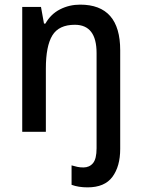

<svg xmlns="http://www.w3.org/2000/svg" viewBox="-20 -569 611 829"><path d="M358 240Q319 240 289 229V145Q302 149 314 151.5Q326 154 340 154Q366 154 381.5 135.5Q397 117 397 71V-340Q397 -462 303 -462Q234 -462 206 -416Q178 -370 178 -273V0H76V-539H157L170 -467H176Q199 -508 239 -528.5Q279 -549 326 -549Q499 -549 499 -352V74Q499 149 465.5 194.5Q432 240 358 240Z"/></svg>

Font: Noto Sans Telugu SemiCondensed Medium
Style: Regular
Weight: 500
Width: 4
Designer: Jelle Bosma - Monotype Design Team
Foundry: Monotype Imaging Inc.
Version: Version 2.005; ttfautohint (v1.8.4.7-5d5b)